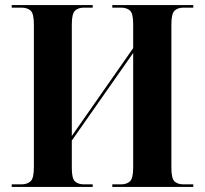

<svg xmlns="http://www.w3.org/2000/svg" viewBox="-20 -734 805 754"><path d="M26 0V-10H64Q87 -10 100 -22Q113 -34 113 -76V-639Q113 -681 100 -692.5Q87 -704 64 -704H26V-714H344V-704H310Q287 -704 274.5 -692Q262 -680 262 -638V-200L503 -545V-639Q503 -681 490.5 -692.5Q478 -704 455 -704H421V-714H739V-704H701Q678 -704 665.5 -692Q653 -680 653 -638V-75Q653 -33 665.5 -21.5Q678 -10 701 -10H739V0H421V-10H455Q478 -10 490.5 -22Q503 -34 503 -76V-526L262 -182V-74Q262 -33 274.5 -21.5Q287 -10 310 -10H344V0Z"/></svg>

Font: Noto Serif Display SemiCondensed
Style: Bold
Weight: 700
Width: 4
Designer: Monotype Design Team
Foundry: Monotype Imaging Inc.
Version: Version 2.009